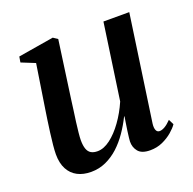

<svg xmlns="http://www.w3.org/2000/svg" viewBox="-102 -637 753 751"><g transform="rotate(-20 274.0 -261.5)"><path d="M155 11Q122.5 11 98.5 -1.5Q74.5 -14 61.2 -39Q48 -64 48 -100.5Q48 -115 50.2 -138.5Q52.5 -162 56 -188.5Q59.5 -215 63 -239.2Q66.5 -263.5 69 -279L97.5 -463L40.5 -486L44.5 -509.5L192.5 -534L211 -521.5L177.5 -281.5Q175.5 -263 172 -239.8Q168.5 -216.5 165.5 -193.2Q162.5 -170 160.5 -150.2Q158.5 -130.5 158.5 -119.5Q158.5 -97 163.5 -83Q168.5 -69 179 -62.8Q189.5 -56.5 206 -56.5Q232 -56.5 259.5 -77.2Q287 -98 312 -132.8Q337 -167.5 355 -209L400.5 -525.5H508L444.5 -84Q442.5 -66.5 446.8 -57Q451 -47.5 461 -47.5Q470.5 -47.5 482.8 -54.5Q495 -61.5 509.5 -76.5L520.5 -54.5Q512 -41.5 494.2 -26.2Q476.5 -11 452.8 -0.2Q429 10.5 401 10.5Q366 10.5 351.5 -7Q337 -24.5 337.5 -49Q337.5 -52.5 338.8 -64Q340 -75.5 342.2 -90.8Q344.5 -106 346.8 -121.5Q349 -137 351 -148.5L349.5 -149Q334 -117.5 314 -88.5Q294 -59.5 269.8 -37.2Q245.5 -15 216.8 -2Q188 11 155 11Z"/></g></svg>

Font: Merriweather 96pt Medium
Style: Italic
Weight: 500
Italic angle: -7.8°
Version: Version 2.101